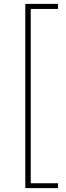

<svg xmlns="http://www.w3.org/2000/svg" viewBox="-20 -800 339 987"><path d="M110 167H278V142H138V-754H278V-780H110Z"/></svg>

Font: Harano Aji Gothic TW ExtraLight
Style: Regular
Weight: 250
Foundry: Masamichi Hosoda
Version: HaranoAjiGothicTW-ExtraLight version 20230610;ttx 4.39.4